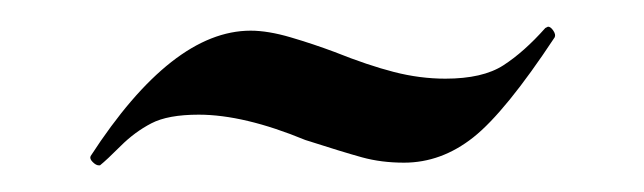

<svg xmlns="http://www.w3.org/2000/svg" viewBox="-20 -266 483 144"><path d="M389 -245 391 -246Q393 -246 395 -243Q397 -240 396 -238Q359 -182 335 -163Q311 -144 283 -144Q266 -144 251.5 -148Q237 -152 209 -161Q163 -180 129 -180Q106 -180 93.5 -173.5Q81 -167 70.5 -156.5Q60 -146 55 -142H54Q52 -142 49.5 -144.5Q47 -147 48 -149Q109 -243 168 -243Q181 -243 198 -238Q215 -233 231 -227Q256 -217 275.5 -212Q295 -207 314 -207Q342 -207 357.5 -217Q373 -227 389 -245Z"/></svg>

Font: Cormorant Infant SemiBold
Style: Regular
Weight: 600
Designer: Christian Thalmann (Catharsis Fonts)
Foundry: Catharsis Fonts
Version: Version 4.000